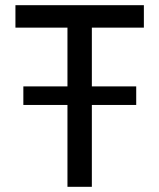

<svg xmlns="http://www.w3.org/2000/svg" viewBox="-20 -720 614 740"><path d="M240 0V-613.5H39.5V-700H534.5V-613.5H334V0ZM70 -315.5V-387H505V-315.5Z"/></svg>

Font: Geologica Light
Style: Regular
Weight: 300
Designer: Sindre Bremnes, Frode Helland
Foundry: Monokrom Skriftforlag AS
Version: Version 1.010; ttfautohint (v1.8.4.7-5d5b);gftools[0.9.28]